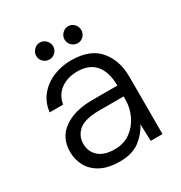

<svg xmlns="http://www.w3.org/2000/svg" viewBox="-160 -777 852 904"><g transform="rotate(-30 265.5 -325.0)"><path d="M232 12Q171 12 130.5 -9.5Q90 -31 70.5 -66.5Q51 -102 51 -144Q51 -222 109.5 -263Q168 -304 264 -304H400Q400 -377 367 -416.5Q334 -456 269 -456Q217 -456 180 -430Q143 -404 134 -354H61Q67 -406 97.5 -442.5Q128 -479 173.5 -497.5Q219 -516 269 -516Q372 -516 421 -458.5Q470 -401 470 -311V0H406L403 -92Q382 -50 341.5 -19Q301 12 232 12ZM240 -50Q290 -50 325.5 -75.5Q361 -101 380.5 -142Q400 -183 400 -227V-245H269Q189 -245 156.5 -217Q124 -189 124 -146Q124 -103 154 -76.5Q184 -50 240 -50ZM185 -570Q166 -570 152.5 -583.5Q139 -597 139 -616Q139 -634 152.5 -648Q166 -662 185 -662Q204 -662 217.5 -648Q231 -634 231 -616Q231 -597 217.5 -583.5Q204 -570 185 -570ZM339 -570Q320 -570 306.5 -583.5Q293 -597 293 -616Q293 -634 306.5 -648Q320 -662 339 -662Q358 -662 371 -648Q384 -634 384 -616Q384 -597 371 -583.5Q358 -570 339 -570Z"/></g></svg>

Font: DM Sans Light
Style: Regular
Weight: 300
Designer: Colophon Foundry, Jonny Pinhorn
Foundry: Colophon Foundry
Version: Version 4.004; ttfautohint (v1.8.4.7-5d5b)